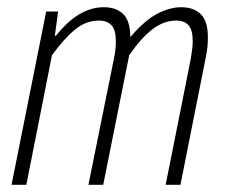

<svg xmlns="http://www.w3.org/2000/svg" viewBox="-20 -512 640 532"><path d="M12 0 108 -480H141L132 -413H135Q168 -454 200.5 -473Q233 -492 268 -492Q302 -492 321.5 -473Q341 -454 341 -409Q381 -456 416 -474Q451 -492 482 -492Q517 -492 536.5 -472.5Q556 -453 556 -409Q556 -397 555 -384.5Q554 -372 550 -352L480 0H439L509 -351Q511 -365 512.5 -376Q514 -387 514 -398Q514 -429 502.5 -442Q491 -455 468 -455Q434 -455 402.5 -431Q371 -407 338 -359L266 0H225L296 -351Q299 -365 300 -376Q301 -387 301 -398Q301 -429 289 -442Q277 -455 254 -455Q219 -455 189 -431Q159 -407 124 -359L53 0Z"/></svg>

Font: Source Code Pro Light
Style: Italic
Weight: 300
Italic angle: -11°
Monospace: yes
Designer: Paul D. Hunt, Teo Tuominen
Foundry: Adobe Systems Incorporated
Version: Version 1.050;PS 1.000;hotconv 16.6.51;makeotf.lib2.5.65220